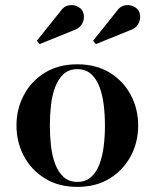

<svg xmlns="http://www.w3.org/2000/svg" viewBox="-20 -721 604 751"><path d="M282.5 10Q209 10 155.8 -23Q102.5 -56 73.5 -110.5Q44.5 -165 44.5 -230Q44.5 -295 73.5 -349.5Q102.5 -404 155.8 -436.8Q209 -469.5 282.5 -469.5Q356 -469.5 409.2 -436.8Q462.5 -404 491.5 -349.5Q520.5 -295 520.5 -230Q520.5 -165 491.5 -110.5Q462.5 -56 409.2 -23Q356 10 282.5 10ZM282.5 -9.5Q315 -9.5 336.2 -28.5Q357.5 -47.5 369.2 -79Q381 -110.5 385.8 -150Q390.5 -189.5 390.5 -230Q390.5 -271 385.8 -310.2Q381 -349.5 369.2 -381Q357.5 -412.5 336.2 -431.5Q315 -450.5 282.5 -450.5Q250 -450.5 229 -431.5Q208 -412.5 196 -381Q184 -349.5 179.5 -310.2Q175 -271 175 -230Q175 -189.5 179.5 -150Q184 -110.5 196 -79Q208 -47.5 229 -28.5Q250 -9.5 282.5 -9.5ZM135 -548.5 124 -561.5 216.5 -677Q229 -695.5 246.2 -699.5Q263.5 -703.5 278.8 -697.5Q294 -691.5 301.5 -680Q309.5 -667 308.2 -651Q307 -635 297 -621.8Q287 -608.5 269.5 -603ZM355 -548.5 344 -561.5 436.5 -677Q449 -695.5 466 -699.5Q483 -703.5 498.5 -697.5Q514 -691.5 521.5 -680Q529.5 -667 528.2 -651Q527 -635 517 -621.8Q507 -608.5 489.5 -603Z"/></svg>

Font: Bodoni Moda 11pt SemiBold
Style: Regular
Weight: 600
Designer: Owen Earl
Foundry: indestructible type
Version: Version 2.004